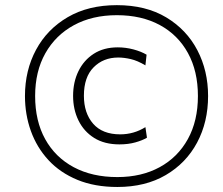

<svg xmlns="http://www.w3.org/2000/svg" viewBox="-20 -717 866 746"><path d="M436 9.5Q348 9.5 280.8 -18.2Q213.5 -46 168.2 -95Q123 -144 100 -208Q77 -272 77 -344Q77 -443.5 120 -523.5Q163 -603.5 243 -650.2Q323 -697 434 -697Q546.5 -697 625.8 -649.5Q705 -602 746.8 -522Q788.5 -442 788.5 -344Q788.5 -243 745.8 -163Q703 -83 624 -36.8Q545 9.5 436 9.5ZM436 -29Q530 -29 600.5 -67.5Q671 -106 710 -176.8Q749 -247.5 749 -344Q749 -440.5 710.2 -511Q671.5 -581.5 600.8 -619.8Q530 -658 434 -658Q338.5 -658 267.2 -619.2Q196 -580.5 156.2 -510Q116.5 -439.5 116.5 -344Q116.5 -247 155.5 -176.5Q194.5 -106 266.2 -67.5Q338 -29 436 -29ZM444 -156Q386 -156 346 -181Q306 -206 285 -248.8Q264 -291.5 264 -344.5Q264 -398 284.8 -440.5Q305.5 -483 344.2 -508Q383 -533 437.5 -533Q468.5 -533 498.5 -525Q528.5 -517 549.5 -504.5L545 -463Q514 -481.5 487.8 -487.5Q461.5 -493.5 439.5 -493.5Q381.5 -493.5 343.8 -455.5Q306 -417.5 306 -345Q306 -277.5 342 -236.2Q378 -195 447 -195Q500 -195 545 -223L551 -182Q533.5 -171.5 506 -163.8Q478.5 -156 444 -156Z"/></svg>

Font: Heraclito ExtraLight
Style: Italic
Weight: 200
Italic angle: -12°
Designer: Kostas Bartsokas (font) & Cristiano Sobral (main changes)
Foundry: Kostas Bartsokas (font) & Cristiano Sobral (main changes)
Version: Version 1.00;July 8, 2020;FontCreator 13.0.0.2655 64-bit